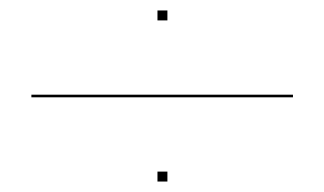

<svg xmlns="http://www.w3.org/2000/svg" viewBox="-20 -544 620 367"><path d="M300 -524V-505H281V-524ZM540 -358H40V-363H540ZM300 -216V-197H281V-216Z"/></svg>

Font: Hepta Slab Hairline
Style: Regular
Weight: 400
Designer: Michael LaGattuta
Foundry: Michael LaGattuta
Version: Version 1.100; ttfautohint (v1.8) -l 8 -r 50 -G 200 -x 14 -D